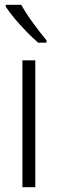

<svg xmlns="http://www.w3.org/2000/svg" viewBox="-20 -785 242 805"><path d="M128 0H74V-532H128ZM69 -765Q89 -729 119 -688Q149 -647 175 -616V-606H140Q118 -625 92 -651.5Q66 -678 42.5 -706Q19 -734 4 -757V-765Z"/></svg>

Font: Noto Sans Ethiopic Condensed Light
Style: Regular
Weight: 300
Width: 3
Designer: Monotype Design Team
Foundry: Monotype Imaging Inc.
Version: Version 2.102; ttfautohint (v1.8.4.7-5d5b)